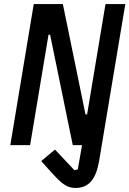

<svg xmlns="http://www.w3.org/2000/svg" viewBox="-20 -718 640 950"><path d="M129 0 220 -546H228L340 0H386L365 120L348 124L252 22L184 79L218 117C275 179 301 212 354 212C422 212 455 165 470 81L600 -698H502L411 -152H403L291 -698H147L31 0Z"/></svg>

Font: IBM Mono Medium
Style: Italic
Weight: 500
Italic angle: -9°
Monospace: yes
Designer: Mike Abbink, Paul van der Laan, Pieter van Rosmalen
Foundry: Bold Monday
Version: Version 2.3